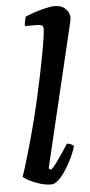

<svg xmlns="http://www.w3.org/2000/svg" viewBox="-56 -833 404 866"><g transform="rotate(-5 146.0 -400.0)"><path d="M141 0Q116.5 0 89.5 -8.2Q62.5 -16.5 41.8 -27.5Q21 -38.5 14.5 -46Q20 -59.5 28.2 -86.5Q36.5 -113.5 47 -149Q57.5 -184.5 68.2 -224.2Q79 -264 88.5 -302Q100 -347 111.2 -396.8Q122.5 -446.5 132.5 -495.2Q142.5 -544 150.5 -586.5Q158.5 -629 163 -659.8Q167.5 -690.5 167.5 -703Q167.5 -714.5 160.2 -718.2Q153 -722 140.5 -722H84Q84 -733 86.8 -745.2Q89.5 -757.5 91.5 -764Q106.5 -771 131.8 -779.5Q157 -788 183 -794Q209 -800 227.5 -800Q256.5 -800 274.5 -782.5Q292.5 -765 292.5 -740.5Q292.5 -737.5 288.2 -718Q284 -698.5 278.5 -676.5L135 -73L146 -66Q157 -76 171.8 -96Q186.5 -116 201.5 -138.5Q216.5 -161 226.5 -177Q235.5 -177 245.2 -172.5Q255 -168 257.5 -163Q251.5 -142 238.8 -114.5Q226 -87 209.2 -60.5Q192.5 -34 174.5 -17Q156.5 0 141 0Z"/></g></svg>

Font: Texturina Medium
Style: Italic
Weight: 500
Italic angle: -11°
Designer: Guillermo Torres Carreño
Foundry: Omnibus-Type
Version: Version 1.002